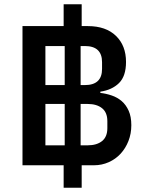

<svg xmlns="http://www.w3.org/2000/svg" viewBox="-20 -800 692 905"><path d="M365 85H280V-21H86V-677H280V-780H365V-677H394Q479 -677 526.5 -631Q574 -585 574 -508Q574 -441 541 -408.5Q508 -376 453 -368V-362Q480 -359 506.5 -350Q533 -341 553.5 -323.5Q574 -306 586.5 -278Q599 -250 599 -210Q599 -170 585.5 -135.5Q572 -101 548.5 -75.5Q525 -50 492.5 -35.5Q460 -21 423 -21H365ZM285 -399V-583H194V-399ZM360 -399H380Q461 -399 461 -475V-507Q461 -583 380 -583H360ZM285 -115V-310H194V-115ZM360 -115H393Q436 -115 461 -135Q486 -155 486 -196V-229Q486 -270 461 -290Q436 -310 393 -310H360Z"/></svg>

Font: IBM Plex Sans Hebrew Medm
Style: Regular
Weight: 500
Designer: Mike Abbink, Paul van der Laan, Pieter van Rosmalen, Yanek Iontef
Foundry: Bold Monday
Version: Version 1.3